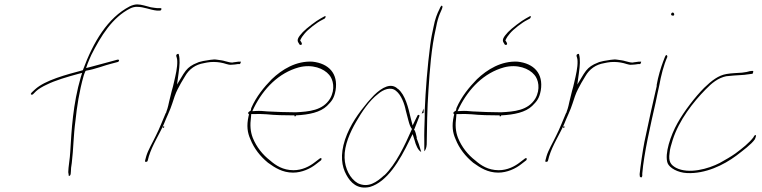

<svg xmlns="http://www.w3.org/2000/svg" viewBox="-20 -766 3463 872"><path d="M120 -340C120 -338 120 -336 125 -336C126 -336 129 -337 129 -337L144 -352C155 -362 173 -373 193 -382C231 -401 286 -417 334 -430L353 -435L347 -416C311 -292 305 -177 299 -76C298 -48 290 -6 290 16L292 28L291 29C291 29 291 30 293 32H294C297 36 301 26 301 24L302 12C302 4 303 -10 306 -26C314 -91 313 -147 323 -220C329 -279 340 -352 360 -422C361 -427 366 -438 368 -443L369 -444L371 -445C410 -451 461 -471 483 -476L517 -485C518 -485 517 -486 518 -486C524 -495 520 -495 513 -495L484 -487C464 -482 433 -473 391 -462L371 -457L378 -477C383 -491 389 -503 395 -517C438 -602 490 -687 572 -728C582 -733 593 -735 601 -735C635 -735 661 -721 692 -718H706C710 -718 712 -720 713 -724C714 -728 712 -729 708 -729H694C686 -730 676 -731 665 -733C644 -738 623 -746 603 -746C594 -746 581 -743 569 -737C469 -685 404 -576 357 -449L356 -447C281 -427 185 -402 139 -360L124 -346C123 -344 120 -341 120 -340ZM359 -420H360ZM692 -718Z M639 -37C638 -31 640 -31 641 -31C647 -31 649 -31 651 -37L656 -56C672 -108 703 -154 724 -202C737 -235 753 -266 762 -295C769 -317 777 -342 787 -361L802 -389L820 -419C839 -453 869 -473 905 -479L920 -482C941 -486 963 -485 981 -482C1002 -479 1016 -470 1031 -472H1032C1040 -472 1055 -474 1060 -475H1069C1071 -476 1074 -482 1074 -485C1074 -486 1074 -487 1071 -486H1063C1054 -484 1043 -484 1036 -482H1033C1027 -482 1023 -483 1019 -484L1003 -488C996 -490 993 -491 986 -492L965 -495C947 -498 924 -492 903 -489L883 -484L860 -474C839 -463 828 -453 813 -430L784 -382L791 -433C796 -468 798 -497 792 -518V-519C791 -525 780 -519 781 -515L780 -513C781 -508 785 -501 785 -488C786 -460 778 -426 770 -392C767 -378 764 -366 760 -353C756 -334 751 -319 748 -304L744 -286C742 -277 739 -268 736 -260L734 -253H733C718 -219 705 -183 688 -150C673 -118 652 -84 644 -56ZM735 -258H736ZM719 -186H725L726 -192H720ZM723 -199V-200ZM760 -351H761ZM902 -489H903Z M1107 -254C1106 -251 1109 -249 1111 -246L1109 -239C1099 -194 1104 -163 1117 -134C1134 -91 1162 -56 1197 -27C1229 -4 1263 18 1311 18C1351 18 1390 0 1416 -21L1438 -38C1438 -38 1440 -41 1440 -42C1441 -47 1439 -48 1437 -48C1436 -48 1433 -47 1432 -46L1411 -30C1386 -10 1352 7 1313 7C1265 7 1232 -15 1207 -37C1173 -63 1145 -98 1128 -140C1117 -169 1115 -197 1120 -235L1121 -248H1134C1152 -249 1171 -248 1190 -247C1227 -243 1274 -242 1318 -242L1317 -238H1323L1324 -242C1384 -245 1435 -256 1465 -285C1486 -306 1497 -318 1504 -355C1517 -433 1472 -478 1399 -486C1325 -490 1261 -451 1214 -406C1179 -370 1144 -328 1121 -275L1119 -264C1115 -262 1108 -257 1107 -254ZM1126 -261 1134 -278C1177 -364 1246 -435 1337 -460C1398 -476 1451 -455 1475 -426C1493 -406 1504 -361 1479 -318C1446 -264 1383 -259 1323 -256C1282 -256 1232 -258 1194 -260C1175 -262 1159 -263 1143 -262ZM1336 -571 1341 -563C1342 -563 1343 -562 1344 -562C1349 -562 1351 -564 1351 -566C1352 -569 1347 -578 1343 -583L1344 -584C1349 -595 1355 -604 1363 -613C1379 -633 1421 -665 1442 -675L1455 -682C1460 -688 1461 -695 1454 -692L1436 -682C1417 -672 1371 -637 1355 -620C1335 -598 1326 -585 1336 -571ZM1399 -486Z M1547 -132C1524 -62 1532 -10 1553 28C1572 63 1603 96 1660 83C1738 60 1795 -35 1840 -129L1854 -157L1863 -129C1868 -108 1879 -82 1893 -76L1882 -112C1879 -120 1875 -130 1872 -139L1873 -141C1870 -154 1867 -170 1860 -179L1862 -180C1870 -199 1878 -221 1885 -239V-242C1885 -243 1885 -243 1882 -244C1877 -245 1878 -245 1870 -229L1854 -196L1846 -227C1834 -279 1821 -334 1788 -362H1787C1757 -392 1716 -370 1679 -334C1669 -324 1659 -312 1649 -301C1610 -254 1570 -200 1547 -132ZM1545 -50C1543 -107 1571 -167 1597 -212C1624 -259 1657 -309 1698 -340C1720 -359 1755 -374 1779 -353C1802 -335 1817 -295 1823 -264L1835 -218C1839 -203 1843 -190 1851 -180C1818 -105 1778 -20 1726 30H1725C1691 61 1653 89 1605 66C1570 46 1546 -1 1545 -50ZM1949 -644C1944 -621 1938 -594 1934 -562C1921 -462 1913 -359 1909 -264V-237C1908 -198 1906 -160 1907 -126V-79C1912 -83 1917 -94 1918 -110C1919 -186 1920 -271 1926 -358C1932 -447 1938 -545 1961 -644C1965 -667 1971 -687 1977 -702L1987 -725C1991 -736 1990 -738 1987 -740C1985 -743 1978 -731 1977 -727C1964 -701 1956 -680 1949 -644ZM1895 -250C1897 -251 1901 -253 1904 -254V-262V-273ZM1882 -112V-113ZM1918 -110Z M2039 -254C2038 -251 2041 -249 2043 -246L2041 -239C2031 -194 2036 -163 2049 -134C2066 -91 2094 -56 2129 -27C2161 -4 2195 18 2243 18C2283 18 2322 0 2348 -21L2370 -38C2370 -38 2372 -41 2372 -42C2373 -47 2371 -48 2369 -48C2368 -48 2365 -47 2364 -46L2343 -30C2318 -10 2284 7 2245 7C2197 7 2164 -15 2139 -37C2105 -63 2077 -98 2060 -140C2049 -169 2047 -197 2052 -235L2053 -248H2066C2084 -249 2103 -248 2122 -247C2159 -243 2206 -242 2250 -242L2249 -238H2255L2256 -242C2316 -245 2367 -256 2397 -285C2418 -306 2429 -318 2436 -355C2449 -433 2404 -478 2331 -486C2257 -490 2193 -451 2146 -406C2111 -370 2076 -328 2053 -275L2051 -264C2047 -262 2040 -257 2039 -254ZM2058 -261 2066 -278C2109 -364 2178 -435 2269 -460C2330 -476 2383 -455 2407 -426C2425 -406 2436 -361 2411 -318C2378 -264 2315 -259 2255 -256C2214 -256 2164 -258 2126 -260C2107 -262 2091 -263 2075 -262ZM2268 -571 2273 -563C2274 -563 2275 -562 2276 -562C2281 -562 2283 -564 2283 -566C2284 -569 2279 -578 2275 -583L2276 -584C2281 -595 2287 -604 2295 -613C2311 -633 2353 -665 2374 -675L2387 -682C2392 -688 2393 -695 2386 -692L2368 -682C2349 -672 2303 -637 2287 -620C2267 -598 2258 -585 2268 -571ZM2331 -486Z M2457 -37C2456 -31 2458 -31 2459 -31C2465 -31 2467 -31 2469 -37L2474 -56C2490 -108 2521 -154 2542 -202C2555 -235 2571 -266 2580 -295C2587 -317 2595 -342 2605 -361L2620 -389L2638 -419C2657 -453 2687 -473 2723 -479L2738 -482C2759 -486 2781 -485 2799 -482C2820 -479 2834 -470 2849 -472H2850C2858 -472 2873 -474 2878 -475H2887C2889 -476 2892 -482 2892 -485C2892 -486 2892 -487 2889 -486H2881C2872 -484 2861 -484 2854 -482H2851C2845 -482 2841 -483 2837 -484L2821 -488C2814 -490 2811 -491 2804 -492L2783 -495C2765 -498 2742 -492 2721 -489L2701 -484L2678 -474C2657 -463 2646 -453 2631 -430L2602 -382L2609 -433C2614 -468 2616 -497 2610 -518V-519C2609 -525 2598 -519 2599 -515L2598 -513C2599 -508 2603 -501 2603 -488C2604 -460 2596 -426 2588 -392C2585 -378 2582 -366 2578 -353C2574 -334 2569 -319 2566 -304L2562 -286C2560 -277 2557 -268 2554 -260L2552 -253H2551C2536 -219 2523 -183 2506 -150C2491 -118 2470 -84 2462 -56ZM2553 -258H2554ZM2537 -186H2543L2544 -192H2538ZM2541 -199V-200ZM2578 -351H2579ZM2720 -489H2721Z M3028 -702C3027 -699 3030 -695 3035 -695C3040 -695 3041 -695 3042 -700C3043 -703 3039 -709 3036 -709C3032 -709 3029 -707 3028 -702ZM2962 -378 2963 -377 2946 -302C2940 -275 2933 -246 2927 -216L2907 -123C2899 -83 2888 -6 2885 25L2886 36C2890 41 2895 42 2897 33V23V22C2905 -71 2934 -196 2958 -302C2964 -329 2968 -353 2974 -377C2982 -422 2994 -470 3011 -508C3011 -509 3011 -510 3010 -513C3004 -525 2997 -499 2994 -492L2993 -490C2981 -458 2969 -419 2962 -378ZM2973 -376H2974ZM3010 -513Z M3021 -71C3022 -87 3028 -108 3035 -130C3064 -221 3129 -303 3184 -359C3213 -389 3241 -412 3279 -420H3281C3292 -421 3304 -422 3313 -423C3333 -425 3361 -425 3374 -428H3375C3386 -430 3394 -430 3398 -431C3403 -442 3401 -444 3399 -444C3397 -444 3392 -444 3387 -443H3386C3375 -440 3369 -438 3350 -436C3324 -434 3304 -434 3280 -430C3243 -424 3212 -400 3178 -367C3138 -327 3087 -261 3057 -207C3026 -152 2997 -67 3012 -25C3021 -3 3058 18 3100 20C3184 24 3266 -16 3324 -59C3354 -82 3393 -111 3408 -133C3413 -143 3414 -150 3413 -152H3412L3411 -153C3410 -153 3405 -150 3403 -145V-144C3383 -117 3351 -92 3320 -69C3299 -54 3274 -40 3249 -26C3197 1 3108 26 3050 -4C3027 -17 3015 -31 3021 -71ZM3281 -422Z"/></svg>

Font: Stray Cat
Style: HlObl
Weight: 100
Version: Version 1.0